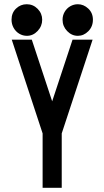

<svg xmlns="http://www.w3.org/2000/svg" viewBox="-20 -870 490 902"><path d="M178.2 -777.3Q178.2 -747.1 156.7 -724.4Q135.3 -701.7 106.4 -701.7Q86.9 -701.7 70.3 -711.7Q53.7 -721.7 43.9 -739.3Q34.2 -756.8 34.2 -777.3Q34.2 -809.6 55.4 -829.8Q76.7 -850.1 105.5 -850.1Q135.7 -850.1 157 -828.4Q178.2 -806.6 178.2 -777.3ZM416.5 -777.3Q416.5 -745.1 395 -723.4Q373.5 -701.7 345.7 -701.7Q316.9 -701.7 295.4 -724.1Q273.9 -746.6 273.9 -777.3Q273.9 -797.4 283.7 -814.2Q293.5 -831.1 310.1 -840.6Q326.7 -850.1 345.7 -850.1Q373 -850.1 394.8 -829.6Q416.5 -809.1 416.5 -777.3ZM180.2 12.2V-243.2L35.2 -683.6H129.4L225.1 -394L320.8 -683.6H415L270 -243.2V12.2Z"/></svg>

Font: Anka/Coder Narrow
Style: Bold
Weight: 700
Width: 3
Monospace: yes
Version: Version 001.100